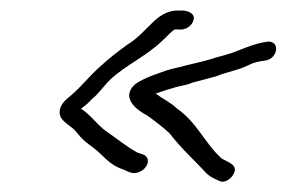

<svg xmlns="http://www.w3.org/2000/svg" viewBox="-20 -442 545 365"><path d="M95 -220C101 -208 117 -202 126 -190C137 -176 144 -171 159 -160C175 -148 188 -128 214 -120L225 -115C231 -113 236 -112 242 -114C261 -120 268 -141 253 -148L241 -152C221 -163 200 -180 184 -191C166 -203 154 -222 136 -234C135 -234 135 -234 134 -235C143 -242 150 -248 155 -254C169 -265 177 -279 191 -292C219 -318 261 -337 290 -366C295 -370 303 -380 312 -386H319C333 -384 345 -393 348 -404C351 -415 341 -420 329 -422H318C302 -422 289 -416 274 -403C254 -384 243 -370 222 -357C204 -344 187 -331 171 -316C148 -296 135 -277 113 -259C96 -246 90 -233 95 -220ZM237 -282C209 -257 239 -233 259 -223C273 -213 289 -201 302 -189C325 -159 352 -135 374 -111C382 -104 389 -102 397 -98C407 -93 418 -102 422 -108C437 -129 411 -134 401 -141C369 -170 355 -209 316 -236C302 -249 291 -253 276 -264C287 -268 302 -273 307 -274C320 -279 333 -279 346 -285C361 -289 377 -293 391 -297C413 -306 432 -308 452 -318C464 -324 471 -325 485 -327C508 -331 513 -363 490 -363C458 -359 438 -346 410 -338L388 -332C380 -329 368 -326 360 -324L335 -318C321 -314 309 -312 296 -308L271 -299C258 -294 247 -289 237 -282Z"/></svg>

Font: Stray Cat
Style: ExtObl
Weight: 400
Version: Version 1.0